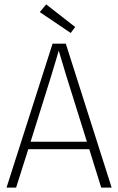

<svg xmlns="http://www.w3.org/2000/svg" viewBox="-20 -859 541 879"><path d="M53.7 0 109.4 -175.8H388.7L443.4 0H491.2L281.2 -659.2H220.7L9.8 0ZM214.8 -512.7Q218.8 -525.4 229.5 -561.5Q244.1 -609.4 249 -627Q253.9 -609.4 268.6 -561.5Q279.3 -525.4 283.2 -512.7L377.9 -210H120.1ZM162.1 -803.7 191.4 -838.9 324.2 -735.4 303.7 -708Z"/></svg>

Font: Yaldevi Colombo ExtraLight
Style: Regular
Weight: 275
Designer: Sol Matas, Denzil Rajitha, Kosala Senevirathne and Pathum Egodawatta
Foundry: Mooniak
Version: Version 1.020 ; ttfautohint (v1.6)